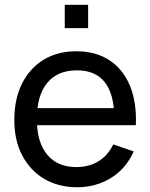

<svg xmlns="http://www.w3.org/2000/svg" viewBox="-20 -770 630 805"><path d="M251.5 -652V-750H349.5V-652ZM304 15Q224.5 15 165.2 -20.2Q106 -55.5 73 -118.8Q40 -182 40 -266.5Q40 -355 72.5 -419.8Q105 -484.5 163.2 -519.8Q221.5 -555 300 -555Q381.5 -555 438.8 -517.5Q496 -480 524.8 -410.5Q553.5 -341 549.5 -245H459.5V-277Q458 -376.5 419 -425.8Q380 -475 303 -475Q220.5 -475 177.5 -422Q134.5 -369 134.5 -270Q134.5 -174.5 177.5 -122Q220.5 -69.5 300 -69.5Q353.5 -69.5 393 -94Q432.5 -118.5 455 -164.5L540.5 -135Q509 -63.5 445.8 -24.2Q382.5 15 304 15ZM104.5 -245V-316.5H503.5V-245Z"/></svg>

Font: Manrope ExtraLight Medium
Style: Regular
Weight: 500
Version: Version 4.504